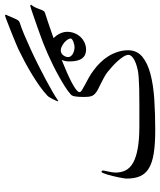

<svg xmlns="http://www.w3.org/2000/svg" viewBox="46 -644 664 797"><g transform="rotate(-90 378.5 -246.0)"><path d="M756.8 -449.2Q749 -439.9 744.9 -430.4Q740.7 -420.9 738 -413.1Q735.4 -405.3 732.4 -399.7Q729.5 -394 724.1 -392.1Q709 -387.2 686.8 -379.9Q664.6 -372.6 638.4 -363.3Q612.3 -354 584 -343.8Q555.7 -333.5 528.6 -322.8Q501.5 -312 477.1 -301.3Q452.6 -290.5 434.1 -280.8Q415.5 -271 404.8 -262.7Q394 -254.4 394 -248Q394 -243.7 402.1 -238.5Q410.2 -233.4 423.1 -226.6Q436 -219.7 452.6 -210.7Q469.2 -201.7 485.8 -189Q502 -177.2 516.8 -162.1Q531.7 -147 543 -128.9Q554.2 -110.8 561 -90.1Q567.9 -69.3 567.9 -46.9Q567.9 -10.3 541.3 12Q514.6 34.2 469.2 46.1Q423.8 58.1 364 62Q304.2 65.9 237.8 65.9Q179.2 65.9 140.4 59.8Q101.6 53.7 78.1 39.6Q54.7 25.4 44.9 2.7Q35.2 -20 35.2 -53.2Q35.2 -56.6 36.6 -65.9Q38.1 -75.2 40.5 -86.7Q43 -98.1 45.9 -110.6Q48.8 -123 52 -133.5Q55.2 -144 58.1 -150.6Q61 -157.2 63 -157.2Q65.4 -157.2 67.1 -155.3Q68.8 -153.3 68.8 -150.9Q68.8 -148.9 67.4 -143.1Q65.9 -137.2 64.5 -129.6Q63 -122.1 61.5 -113.8Q60.1 -105.5 60.1 -99.1Q60.1 -75.2 69.6 -56.6Q79.1 -38.1 101.6 -25.6Q124 -13.2 161.1 -6.6Q198.2 0 252.9 0Q305.7 0 344 0Q382.3 0 409.2 -0.7Q436 -1.5 453.4 -2.7Q470.7 -3.9 481.9 -5.9Q501 -9.8 513.7 -14.6Q526.4 -19.5 534.2 -24.9Q542 -30.3 545.4 -35.4Q548.8 -40.5 548.8 -44.9Q548.8 -54.2 541.3 -66.2Q533.7 -78.1 522.9 -90.1Q512.2 -102.1 500 -112.8Q487.8 -123.5 479 -130.9Q468.8 -139.2 455.8 -146.2Q442.9 -153.3 430.4 -159.4Q418 -165.5 407.2 -170.9Q396.5 -176.3 391.1 -181.2Q381.3 -188.5 377.7 -198.7Q374 -209 374 -229Q374 -251 376 -264.9Q377.9 -278.8 383.8 -284.2Q397.5 -296.4 417 -308.8Q436.5 -321.3 459 -333.7Q481.4 -346.2 505.6 -358.2Q529.8 -370.1 553 -380.4Q576.2 -390.6 596.7 -398.7Q617.2 -406.7 632.8 -412.1Q642.6 -415.5 661.6 -422.4Q680.7 -429.2 700.4 -436Q720.2 -442.9 735.6 -448Q751 -453.1 752.9 -453.1Q754.4 -453.1 754.9 -451.9Q755.4 -450.7 756.8 -449.2ZM701.7 -522.5Q697.8 -512.7 693.4 -505.6Q689 -498.5 682.1 -496.6Q662.1 -490.2 634 -478.5Q606 -466.8 574 -452.1Q542 -437.5 509.3 -421.1Q476.6 -404.8 447.5 -389.2Q418.5 -373.5 395.5 -360.4Q372.6 -347.2 360.4 -338.4Q358.9 -336.9 357.4 -336.9Q356.4 -336.9 356.4 -338.4Q356.4 -340.8 359.1 -346.9Q361.8 -353 365.5 -360.1Q369.1 -367.2 372.8 -373.3Q376.5 -379.4 378.9 -381.3Q393.6 -395.5 416.3 -411.9Q439 -428.2 465.3 -444.3Q491.7 -460.4 519 -475.1Q546.4 -489.7 570.8 -501.5Q576.7 -504.4 589.1 -509.5Q601.6 -514.6 616.7 -521Q631.8 -527.3 648.2 -533.7Q664.6 -540 678.2 -545.4Q691.9 -550.8 701.2 -554.2Q710.4 -557.6 711.4 -557.6Q715.3 -557.6 715.3 -553.2Q713.9 -550.3 712.4 -547.4Q710.9 -544.4 710 -542ZM644.5 -300.3Q644.5 -284.2 638.9 -269.8Q633.3 -255.4 623.3 -244.6Q613.3 -233.9 599.6 -227.5Q585.9 -221.2 569.8 -221.2Q546.4 -221.2 533.9 -238Q521.5 -254.9 521.5 -291Q521.5 -306.2 526.6 -319.8Q531.7 -333.5 541 -344Q550.3 -354.5 563.2 -360.8Q576.2 -367.2 591.8 -367.2Q602.5 -367.2 612.1 -360.6Q621.6 -354 628.9 -344Q636.2 -334 640.4 -322.3Q644.5 -310.5 644.5 -300.3ZM616.7 -285.2Q616.7 -291 611.8 -298.3Q606.9 -305.7 599.6 -311.8Q592.3 -317.9 583.7 -322Q575.2 -326.2 567.9 -326.2Q555.2 -326.2 547.4 -316.4Q539.6 -306.6 539.6 -295.4Q539.6 -289.6 543.2 -284.7Q546.9 -279.8 552.7 -276.4Q558.6 -272.9 566.2 -271Q573.7 -269 581.5 -269Q585.9 -269 592 -270.5Q598.1 -272 603.8 -274.2Q609.4 -276.4 613 -279.3Q616.7 -282.2 616.7 -285.2Z"/></g></svg>

Font: Scheherazade Urdu
Style: Regular
Weight: 400
Designer: SIL International
Foundry: SIL International
Version: Version 1.005 (build 117/117)